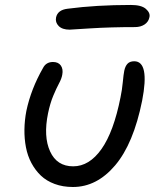

<svg xmlns="http://www.w3.org/2000/svg" viewBox="-20 -705 621 771"><path d="M259.8 -585.9Q230 -585.9 215.6 -600.6Q201.2 -615.2 205.1 -634.8Q211.4 -665 251 -669.9Q366.2 -685.1 505.9 -685.1Q547.9 -685.1 565.9 -669.2Q584 -653.3 580.1 -636.2Q576.7 -617.7 560.8 -606.9Q544.9 -596.2 522 -596.2Q424.3 -596.2 343.5 -591.1Q262.7 -585.9 259.8 -585.9ZM272.9 45.9Q232.4 45.9 199.5 33.7Q166.5 21.5 144 0Q121.6 -21.5 106.2 -50.3Q90.8 -79.1 84.2 -113.5Q77.6 -147.9 78.1 -184.8Q78.6 -221.7 85.9 -259.8Q104.5 -347.7 152.8 -432.1Q165 -456.1 192.9 -456.1Q214.4 -456.1 224.4 -441.7Q234.4 -427.2 230 -404.8Q227.5 -389.6 217 -370.1Q206.5 -350.6 193.8 -320.3Q181.2 -290 172.9 -250Q153.8 -156.7 181.2 -96.9Q208.5 -37.1 273.9 -37.1Q338.4 -37.1 387.5 -106.4Q436.5 -175.8 463.9 -314Q470.2 -343.8 473.1 -375.2Q476.1 -406.7 479 -420.9Q482.9 -439.5 492.2 -449.2Q501.5 -459 519 -459Q581.5 -459 550.8 -300.8Q516.1 -127.9 442.4 -41Q368.7 45.9 272.9 45.9Z"/></svg>

Font: Shantell Sans Bouncy
Style: Italic
Weight: 400
Italic angle: -11.31°
Designer: Stephen Nixon, Anya Danilova, Shantell Martin
Foundry: Arrow Type
Version: Version 1.006;[9816181b4]